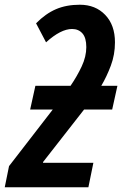

<svg xmlns="http://www.w3.org/2000/svg" viewBox="-60 -788 514 808"><path d="M-40 0 -22 -88.9 162.1 -327.1H66.9L88.9 -426.8H236.8Q264.2 -466.8 283.7 -508.3Q303.2 -549.8 303.2 -589.8Q303.2 -628.9 286.9 -647.5Q270.5 -666 243.2 -666Q195.8 -666 133.8 -609.9L91.8 -689.9Q131.8 -730.5 175.5 -749.3Q219.2 -768.1 275.9 -768.1Q341.8 -768.1 382.8 -725.3Q423.8 -682.6 423.8 -609.9Q423.8 -558.1 406.5 -512Q389.2 -465.8 366.2 -426.8H434.1L412.1 -327.1H293.9L121.1 -106V-103H333L312 0Z"/></svg>

Font: Open Sans Condensed
Style: Bold Italic
Weight: 700
Width: 3
Italic angle: -12°
Designer: Monotype Design Team
Foundry: Monotype Imaging Inc.
Version: Version 3.003; ttfautohint (v1.8.4)